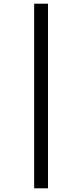

<svg xmlns="http://www.w3.org/2000/svg" viewBox="-20 -783 445 1040"><path d="M165 -763H240V237H165Z"/></svg>

Font: Noto Sans Thai ExtraCondensed
Style: Regular
Weight: 400
Width: 2
Designer: Monotype Design Team
Foundry: Monotype Imaging Inc.
Version: Version 2.002